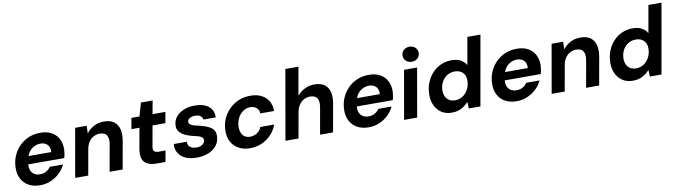

<svg xmlns="http://www.w3.org/2000/svg" viewBox="-35 -1333 6883 1954"><g transform="rotate(-10 3406.0 -356.0)"><path d="M264 12Q195 12 145.5 -15.5Q96 -43 70 -93.5Q44 -144 47 -211Q49 -274 72.5 -328.5Q96 -383 137 -425Q178 -467 233.5 -490.5Q289 -514 356 -514Q424 -514 472 -487Q520 -460 544 -412Q568 -364 566 -303Q565 -281 561 -258.5Q557 -236 552 -218H143L157 -301H432Q435 -334 424 -357Q413 -380 390.5 -392.5Q368 -405 338 -405Q303 -405 271.5 -389Q240 -373 217.5 -341.5Q195 -310 187 -262L182 -233Q175 -193 184.5 -163Q194 -133 219 -115.5Q244 -98 282 -98Q319 -98 346.5 -114Q374 -130 391 -156H528Q506 -108 466 -70Q426 -32 374.5 -10Q323 12 264 12Z M626 0 714 -502H833L831 -423Q861 -464 907.5 -489Q954 -514 1012 -514Q1077 -514 1115 -486.5Q1153 -459 1166.5 -408.5Q1180 -358 1168 -288L1117 0H982L1031 -276Q1041 -335 1022 -367.5Q1003 -400 948 -400Q915 -400 886 -384.5Q857 -369 837 -340Q817 -311 809 -269L761 0Z M1468 0Q1409 0 1372.5 -19Q1336 -38 1323.5 -77.5Q1311 -117 1321 -177L1359 -389H1276L1296 -502H1379L1418 -639H1539L1514 -502H1647L1627 -389H1494L1456 -176Q1450 -141 1464 -128Q1478 -115 1510 -115H1580L1559 0Z M1881 12Q1810 12 1762.5 -11Q1715 -34 1692 -74.5Q1669 -115 1674 -165H1808Q1807 -143 1817 -126Q1827 -109 1847.5 -99.5Q1868 -90 1897 -90Q1924 -90 1943 -98Q1962 -106 1972.5 -120Q1983 -134 1984 -151Q1985 -168 1974 -178.5Q1963 -189 1943.5 -196Q1924 -203 1897 -208Q1863 -216 1831.5 -227Q1800 -238 1775.5 -254Q1751 -270 1737 -293Q1723 -316 1725 -349Q1726 -397 1755.5 -434Q1785 -471 1836 -492.5Q1887 -514 1952 -514Q2044 -514 2094.5 -472Q2145 -430 2142 -358H2014Q2012 -383 1991.5 -397Q1971 -411 1936 -411Q1902 -411 1880 -397Q1858 -383 1858 -361Q1857 -347 1868 -337Q1879 -327 1900 -319.5Q1921 -312 1952 -306Q1990 -297 2022 -286Q2054 -275 2077 -259.5Q2100 -244 2111.5 -221.5Q2123 -199 2121 -166Q2119 -111 2087.5 -71Q2056 -31 2002.5 -9.5Q1949 12 1881 12Z M2433 12Q2365 12 2314.5 -16.5Q2264 -45 2238 -95.5Q2212 -146 2215 -213Q2217 -276 2241.5 -331Q2266 -386 2308 -427Q2350 -468 2405 -491Q2460 -514 2525 -514Q2622 -514 2680 -462Q2738 -410 2738 -319H2596Q2594 -357 2569 -378Q2544 -399 2505 -399Q2464 -399 2430.5 -376Q2397 -353 2376.5 -314Q2356 -275 2354 -224Q2353 -196 2359.5 -173.5Q2366 -151 2378.5 -135.5Q2391 -120 2410 -111.5Q2429 -103 2452 -103Q2479 -103 2502.5 -112.5Q2526 -122 2544.5 -140Q2563 -158 2572 -183H2715Q2694 -125 2652 -81Q2610 -37 2554 -12.5Q2498 12 2433 12Z M2799 0 2925 -720H3060L3009 -428Q3040 -467 3086.5 -490.5Q3133 -514 3188 -514Q3250 -514 3288.5 -488Q3327 -462 3341 -411.5Q3355 -361 3342 -287L3291 0H3157L3205 -274Q3216 -335 3196 -367.5Q3176 -400 3122 -400Q3088 -400 3059 -384Q3030 -368 3009.5 -338Q2989 -308 2981 -265L2934 0Z M3659 12Q3590 12 3540.5 -15.5Q3491 -43 3465 -93.5Q3439 -144 3442 -211Q3444 -274 3467.5 -328.5Q3491 -383 3532 -425Q3573 -467 3628.5 -490.5Q3684 -514 3751 -514Q3819 -514 3867 -487Q3915 -460 3939 -412Q3963 -364 3961 -303Q3960 -281 3956 -258.5Q3952 -236 3947 -218H3538L3552 -301H3827Q3830 -334 3819 -357Q3808 -380 3785.5 -392.5Q3763 -405 3733 -405Q3698 -405 3666.5 -389Q3635 -373 3612.5 -341.5Q3590 -310 3582 -262L3577 -233Q3570 -193 3579.5 -163Q3589 -133 3614 -115.5Q3639 -98 3677 -98Q3714 -98 3741.5 -114Q3769 -130 3786 -156H3923Q3901 -108 3861 -70Q3821 -32 3769.5 -10Q3718 12 3659 12Z M4025 0 4113 -502H4248L4160 0ZM4207 -569Q4170 -569 4146.5 -591.5Q4123 -614 4123 -646Q4123 -680 4146.5 -702Q4170 -724 4207 -724Q4243 -724 4266.5 -702Q4290 -680 4290 -646Q4290 -614 4266.5 -591.5Q4243 -569 4207 -569Z M4516 12Q4454 12 4409.5 -18.5Q4365 -49 4342 -100.5Q4319 -152 4322 -218Q4324 -281 4346.5 -335Q4369 -389 4407.5 -429.5Q4446 -470 4496 -492Q4546 -514 4604 -514Q4663 -514 4700.5 -492.5Q4738 -471 4756 -437L4806 -720H4941L4814 0H4694L4691 -69Q4673 -48 4648 -29Q4623 -10 4590.5 1Q4558 12 4516 12ZM4571 -106Q4615 -106 4650 -128.5Q4685 -151 4706 -189.5Q4727 -228 4729 -275Q4731 -312 4718 -339Q4705 -366 4679 -381Q4653 -396 4618 -396Q4574 -396 4539.5 -375Q4505 -354 4484 -316.5Q4463 -279 4461 -232Q4460 -196 4472.5 -167Q4485 -138 4510.5 -122Q4536 -106 4571 -106Z M5188 12Q5119 12 5069.5 -15.5Q5020 -43 4994 -93.5Q4968 -144 4971 -211Q4973 -274 4996.5 -328.5Q5020 -383 5061 -425Q5102 -467 5157.5 -490.5Q5213 -514 5280 -514Q5348 -514 5396 -487Q5444 -460 5468 -412Q5492 -364 5490 -303Q5489 -281 5485 -258.5Q5481 -236 5476 -218H5067L5081 -301H5356Q5359 -334 5348 -357Q5337 -380 5314.5 -392.5Q5292 -405 5262 -405Q5227 -405 5195.5 -389Q5164 -373 5141.5 -341.5Q5119 -310 5111 -262L5106 -233Q5099 -193 5108.5 -163Q5118 -133 5143 -115.5Q5168 -98 5206 -98Q5243 -98 5270.5 -114Q5298 -130 5315 -156H5452Q5430 -108 5390 -70Q5350 -32 5298.5 -10Q5247 12 5188 12Z M5550 0 5638 -502H5757L5755 -423Q5785 -464 5831.5 -489Q5878 -514 5936 -514Q6001 -514 6039 -486.5Q6077 -459 6090.5 -408.5Q6104 -358 6092 -288L6041 0H5906L5955 -276Q5965 -335 5946 -367.5Q5927 -400 5872 -400Q5839 -400 5810 -384.5Q5781 -369 5761 -340Q5741 -311 5733 -269L5685 0Z M6387 12Q6325 12 6280.5 -18.5Q6236 -49 6213 -100.5Q6190 -152 6193 -218Q6195 -281 6217.5 -335Q6240 -389 6278.5 -429.5Q6317 -470 6367 -492Q6417 -514 6475 -514Q6534 -514 6571.5 -492.5Q6609 -471 6627 -437L6677 -720H6812L6685 0H6565L6562 -69Q6544 -48 6519 -29Q6494 -10 6461.5 1Q6429 12 6387 12ZM6442 -106Q6486 -106 6521 -128.5Q6556 -151 6577 -189.5Q6598 -228 6600 -275Q6602 -312 6589 -339Q6576 -366 6550 -381Q6524 -396 6489 -396Q6445 -396 6410.5 -375Q6376 -354 6355 -316.5Q6334 -279 6332 -232Q6331 -196 6343.5 -167Q6356 -138 6381.5 -122Q6407 -106 6442 -106Z"/></g></svg>

Font: DM Sans 16pt
Style: Bold Italic
Weight: 700
Italic angle: -10°
Version: Version 4.004;gftools[0.9.30]